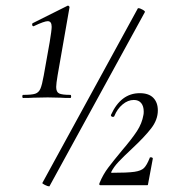

<svg xmlns="http://www.w3.org/2000/svg" viewBox="-20 -656 606 680"><path d="M62 -320Q92 -320 104.5 -324Q117 -328 123 -341.5Q129 -355 135 -389L156 -507Q163 -549 163 -561Q163 -581 149 -581Q137 -581 101 -564L99 -563Q95 -563 94 -567.5Q93 -572 96 -574L218 -635Q219 -636 221 -636Q223 -636 225 -633.5Q227 -631 226 -629L184 -389Q179 -359 179 -348Q179 -330 189.5 -325Q200 -320 229 -320Q232 -320 232 -314.5Q232 -309 229 -309Q207 -309 195 -310L149 -311L98 -310Q85 -309 62 -309Q59 -309 59 -314.5Q59 -320 62 -320ZM154 4Q149 4 139 -1Q129 -6 130 -8L468 -626Q468 -627 470 -627Q476 -627 485.5 -621.5Q495 -616 493 -613L155 4ZM333 -9Q345 -38 363.5 -62.5Q382 -87 412 -123Q447 -164 465 -191.5Q483 -219 488 -249Q489 -253 489 -261Q489 -280 480 -291Q471 -302 454 -302Q433 -302 414 -286Q395 -270 385 -245Q384 -242 380 -242Q377 -242 374.5 -244Q372 -246 373 -249Q408 -326 475 -326Q507 -326 523 -309.5Q539 -293 539 -265Q539 -232 515.5 -201.5Q492 -171 447 -129Q417 -101 400 -83Q383 -65 374 -47Q373 -44 375 -44Q432 -44 456 -47.5Q480 -51 490 -61Q500 -71 510 -96Q510 -99 514 -99Q517 -99 519.5 -97.5Q522 -96 521 -93L504 -2Q504 0 501 0H336Q329 0 333 -9Z"/></svg>

Font: Cormorant Garamond Medium
Style: Italic
Weight: 500
Italic angle: -10°
Designer: Christian Thalmann (Catharsis Fonts)
Foundry: Catharsis Fonts
Version: Version 4.000